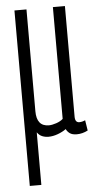

<svg xmlns="http://www.w3.org/2000/svg" viewBox="-54 -567 410 811"><g transform="rotate(-5 151.5 -162.0)"><path d="M39 210V-534H90V-102Q90 -38 142 -38Q155 -38 173 -44Q191 -50 202 -60V-534H253V-65Q253 -40 271 -40Q283 -40 296 -46L303 -2Q280 10 256 10Q237 10 226.5 2.5Q216 -5 211 -16Q196 -5 175.5 2.5Q155 10 136 10Q122 10 109.5 5Q97 0 88 -13V210Z"/></g></svg>

Font: Georama Extra Condensed Light
Style: Regular
Weight: 300
Width: 2
Designer: Jean-Baptiste Levee
Foundry: Production Type
Version: Version 1.000